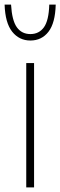

<svg xmlns="http://www.w3.org/2000/svg" viewBox="-42 -814 262 834"><path d="M72 0V-540H106V0ZM90 -638Q41.5 -638 11 -676.2Q-19.5 -714.5 -22 -794H6Q10 -725 31.2 -695.5Q52.5 -666 90 -666Q127.5 -666 148.8 -695.5Q170 -725 172 -794H200Q198 -714 168.5 -676Q139 -638 90 -638Z"/></svg>

Font: Encode Sans Cnd Th
Style: Regular
Weight: 100
Width: 3
Designer: Multiple Designers
Foundry: Impallari Type
Version: Version 3.002; ttfautohint (v1.8.3) -l 8 -r 50 -G 200 -x 14 